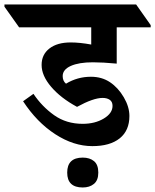

<svg xmlns="http://www.w3.org/2000/svg" viewBox="-89 -642 687 850"><path d="M188.5 -305.2Q188.5 -283.7 203.1 -271.5Q253.9 -302.2 313.5 -302.2Q361.8 -302.2 397.9 -278.1Q434.1 -253.9 459 -211.4Q483.9 -168.9 483.9 -128.4Q483.9 -64 440.9 -29.5Q397.9 4.9 319.8 4.9Q236.8 4.9 155.5 -47.9Q74.2 -100.6 13.2 -193.8L59.1 -226.6Q96.7 -170.4 150.6 -132.1Q204.6 -93.8 276.9 -93.8Q331.5 -93.8 370.4 -117.2Q409.2 -140.6 409.2 -173.3Q409.2 -191.4 397 -200Q384.8 -208.5 365.2 -208.5Q324.2 -208.5 252 -168.9Q179.7 -208 137.5 -257.6Q95.2 -307.1 95.2 -354.5Q95.2 -400.4 129.6 -427.2Q164.1 -454.1 223.6 -454.1Q264.6 -454.1 314.9 -444.8V-521H-4.4L-69.3 -612.3V-622.1H513.7L578.1 -530.8V-521H427.7V-360.4Q366.2 -366.2 322.3 -366.2Q260.3 -366.2 224.4 -350.1Q188.5 -334 188.5 -305.2ZM208.5 122.1Q208.5 55.7 277.3 55.7Q308.1 55.7 327.1 71.3Q346.2 86.9 346.2 122.1Q346.2 156.2 326.9 172.1Q307.6 188 277.3 188Q208.5 188 208.5 122.1Z"/></svg>

Font: Noto Serif Devanagari
Style: Bold
Weight: 700
Designer: Monotype Design Team
Foundry: Monotype Imaging Inc.
Version: Version 1.01